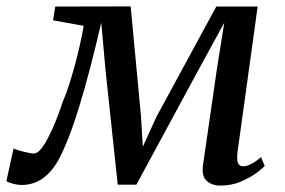

<svg xmlns="http://www.w3.org/2000/svg" viewBox="-48 -571 893 601"><path d="M642.5 10Q615.5 10 599 -4.8Q582.5 -19.5 587.5 -54.5L630.5 -352L654 -500L574.5 -354.5L379 7H320.5L282.5 -349.5L269 -500Q250.5 -420.5 233 -354Q215.5 -287.5 199 -234Q182.5 -180.5 166.5 -139.8Q150.5 -99 135 -70.5Q114.5 -33 85.5 -12.5Q56.5 8 19.5 8Q11.5 8 1.2 6Q-9 4 -17.5 1Q-26 -2 -28 -4L-5.5 -106.5Q-2 -104 10.8 -100.2Q23.5 -96.5 37.5 -93.5Q51.5 -90.5 58 -90.5Q69 -90.5 81 -105.5Q93 -120.5 105.2 -144.8Q117.5 -169 128.8 -197.8Q140 -226.5 149 -254Q158.5 -275.5 167.8 -304.2Q177 -333 185.8 -365Q194.5 -397 201.8 -429.2Q209 -461.5 214 -490L118 -507.5L125 -550.5L361 -551L393.5 -205L399 -111.5L441.5 -205L629 -550.5H758.5L695.5 -95Q694.5 -85.5 694.5 -75Q694.5 -64.5 698.8 -57.5Q703 -50.5 713 -50.5Q725.5 -50.5 740.8 -59Q756 -67.5 769 -79.5L780.5 -52Q775 -44.5 755 -29.8Q735 -15 705.8 -2.5Q676.5 10 642.5 10Z"/></svg>

Font: Merriweather 28pt
Style: Italic
Weight: 400
Italic angle: -7.8°
Version: Version 2.101